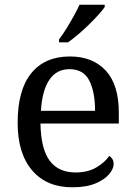

<svg xmlns="http://www.w3.org/2000/svg" viewBox="-20 -786 575 816"><path d="M287 10Q178 10 116.5 -62Q55 -134 55 -264Q55 -404 113 -475Q171 -546 277 -546Q374 -546 429.5 -486Q485 -426 485 -307V-261H152Q154 -152 191.5 -102.5Q229 -53 301 -53Q353 -53 389.5 -74.5Q426 -96 444 -123Q451 -120 457 -111Q463 -102 463 -89Q463 -69 444 -46Q425 -23 386 -6.5Q347 10 287 10ZM384 -315Q384 -395 359.5 -443.5Q335 -492 275 -492Q220 -492 189.5 -446.5Q159 -401 154 -315ZM231 -619Q246 -638 262 -664Q278 -690 293 -717Q308 -744 318 -766H425V-756Q416 -743 398 -723Q380 -703 357.5 -681Q335 -659 312 -639.5Q289 -620 269 -606H231Z"/></svg>

Font: Noto Serif Sinhala
Style: Regular
Weight: 400
Designer: Jelle Bosma - Monotype Design Team
Foundry: Monotype Imaging Inc.
Version: Version 2.006